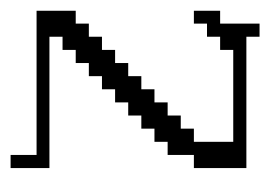

<svg xmlns="http://www.w3.org/2000/svg" viewBox="-93 -362 503 357"><g transform="rotate(90 158.5 -183.5)"><path d="M268.1 48.3V0H0V-72.8H23.9V-97.2H48.3V-121.6H72.8V-146H97.2V-170.4H121.6V-194.8H146V-219.2H170.4V-243.7H194.8V-268.1H219.2V-292.5H243.7V-365.7H72.8V-341.3H48.3V-316.9H23.9V-292.5H0V-341.3H23.9V-414.6H48.3V-390.1H292.5V-292.5H268.1V-243.7H243.7V-219.2H219.2V-194.8H194.8V-170.4H170.4V-146H146V-121.6H121.6V-97.2H97.2V-72.8H72.8V-48.3H48.3V-23.9H292.5V48.3Z"/></g></svg>

Font: FS Mondwest Regular
Style: Regular
Weight: 400
Designer: NZWStudios2024
Foundry: https://fontstruct.com
Version: Version 1.0